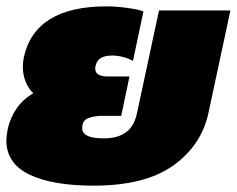

<svg xmlns="http://www.w3.org/2000/svg" viewBox="-29 -570 746 605"><path d="M-9 -128Q-9 -138 -5 -162Q3 -199 23.5 -228.5Q44 -258 76 -276Q61 -290 52 -312Q43 -334 43 -359Q43 -374 46 -389Q81 -550 307 -550Q337 -550 372.5 -545Q408 -540 423 -534L390 -378Q376 -386 358.5 -390.5Q341 -395 325 -395Q301 -395 288.5 -387Q276 -379 272 -362Q271 -359 271 -354Q271 -329 311 -329H379L353 -205H294Q267 -205 248.5 -197.5Q230 -190 230 -166Q230 -134 298 -134Q343 -134 369 -154Q395 -174 403 -215L472 -537H697L628 -215Q606 -112 517 -48.5Q428 15 266 15Q136 15 63.5 -20Q-9 -55 -9 -128Z"/></svg>

Font: Prompt Black
Style: Italic
Weight: 900
Italic angle: -12°
Designer: Katatrad Team
Foundry: CadsonDemak
Version: Version 1.001